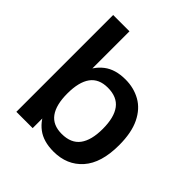

<svg xmlns="http://www.w3.org/2000/svg" viewBox="-195 -857 1007 1007"><g transform="rotate(45 308.0 -354.0)"><path d="M193 -718V0H72V-718ZM357 10Q282 10 236 -25Q190 -60 169.5 -120.5Q149 -181 149 -257Q149 -333 169.5 -393.5Q190 -454 236 -489.5Q282 -525 357 -525Q419 -525 469 -497Q519 -469 548 -409.5Q577 -350 577 -257Q577 -125 517 -57.5Q457 10 357 10ZM322 -86Q391 -86 423.5 -129.5Q456 -173 456 -257Q456 -342 423.5 -385.5Q391 -429 322 -429Q256 -429 224.5 -385.5Q193 -342 193 -257Q193 -173 224.5 -129.5Q256 -86 322 -86Z"/></g></svg>

Font: Asta Sans
Style: Bold
Weight: 700
Designer: 42dot
Version: Version 1.000